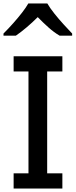

<svg xmlns="http://www.w3.org/2000/svg" viewBox="-39 -1079 433 1099"><path d="M39 0V-87H124V-670H39V-757H318V-670H231V-87H318V0ZM-19 -875V-887Q10 -916 37.5 -947Q65 -978 87.5 -1007Q110 -1036 123 -1059H232Q247 -1033 272.5 -1001Q298 -969 325.5 -939Q353 -909 374 -887V-875H302Q271 -893 239 -921.5Q207 -950 177 -981Q146 -950 113.5 -922.5Q81 -895 52 -875Z"/></svg>

Font: Menbere
Style: Regular
Weight: 400
Designer: Aleme Tadesse
Foundry: Sorkin Type Co
Version: Version 1.000